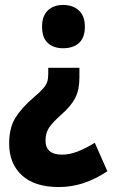

<svg xmlns="http://www.w3.org/2000/svg" viewBox="-20 -577 456 776"><path d="M301 -264Q301 -215 284.5 -182Q268 -149 228 -114Q192 -82 178 -60.5Q164 -39 164 -9Q164 48 231 48Q261 48 293.5 35.5Q326 23 363 0L414 115Q368 146 319 162.5Q270 179 218 179Q120 179 68.5 131.5Q17 84 17 4Q17 -60 42 -100.5Q67 -141 116 -183Q142 -205 154.5 -219.5Q167 -234 171 -247Q175 -260 175 -278V-303H301ZM323 -469Q323 -425 299.5 -403.5Q276 -382 235 -382Q196 -382 173 -403.5Q150 -425 150 -469Q150 -513 173.5 -535Q197 -557 235 -557Q274 -557 298.5 -535Q323 -513 323 -469Z"/></svg>

Font: Noto Sans Thai Cond ExtBd
Style: Regular
Weight: 800
Width: 3
Designer: Monotype Design Team
Foundry: Monotype Imaging Inc.
Version: Version 2.002; ttfautohint (v1.8.4.7-5d5b)